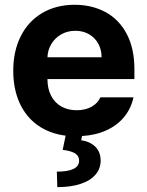

<svg xmlns="http://www.w3.org/2000/svg" viewBox="-20 -557 614 800"><path d="M291 -537.1Q362.3 -537.1 418.7 -507.1Q475.1 -477.1 507.6 -416.5Q540 -356 540 -268.6V-227.5H177.7Q177.7 -188 192.6 -158.7Q207.5 -129.4 235.1 -113.5Q262.7 -97.7 299.8 -97.7Q335.4 -97.7 361.3 -112.1Q387.2 -126.5 398.4 -151.4H536.1Q526.4 -105.5 498 -70.6Q469.7 -35.6 424.6 -14.6Q379.4 6.3 321.8 9.8L318.4 27.3Q355 32.7 377 54.2Q398.9 75.7 399.4 111.3Q399.4 145.5 377.9 170.7Q356.4 195.8 315.9 209.2Q275.4 222.7 218.8 222.7L216.8 158.2Q309.6 158.2 309.6 112.3Q309.6 92.8 293.2 82.3Q276.9 71.8 241.2 67.4L253.4 8.3Q185.5 -0.5 136.5 -35.6Q87.4 -70.8 61.3 -128.9Q35.2 -187 35.2 -262.7Q35.2 -344.2 66.7 -406.5Q98.1 -468.8 156.2 -502.9Q214.4 -537.1 291 -537.1ZM403.3 -318.4Q403.3 -350.1 389.4 -375.2Q375.5 -400.4 350.6 -414.6Q325.7 -428.7 293.9 -428.7Q261.7 -428.7 235.6 -414.1Q209.5 -399.4 194.1 -374Q178.7 -348.6 177.7 -318.4Z"/></svg>

Font: Pretendard JP
Style: Bold
Weight: 700
Designer: Base glyphs from Inter by Rasmus Andersson; Hangeul glyphs from Noto Sans CJK(Source Han Sans) by Jang Soo-young and Kan
Foundry: Kil Hyung-jin
Version: Version 1.309